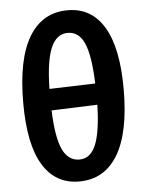

<svg xmlns="http://www.w3.org/2000/svg" viewBox="-52 -749 610 800"><g transform="rotate(-5 253.0 -349.5)"><path d="M247 8Q148 8 95.5 -78.5Q43 -165 43 -338Q43 -521 99 -614Q155 -707 261 -707Q360 -707 412.5 -619.5Q465 -532 465 -360Q465 -178 409 -85Q353 8 247 8ZM157 -387 349 -393Q345 -509 322.5 -561Q300 -613 253 -613Q206 -613 182.5 -558.5Q159 -504 157 -387ZM256 -83Q302 -83 324.5 -136Q347 -189 350 -304L158 -297Q162 -184 185.5 -133.5Q209 -83 256 -83Z"/></g></svg>

Font: Alegreya Sans
Style: Bold
Weight: 700
Designer: Juan Pablo del Peral
Foundry: Huerta Tipografica
Version: Version 2.007